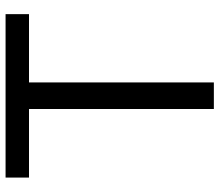

<svg xmlns="http://www.w3.org/2000/svg" viewBox="-68 -700 769 672"><g transform="rotate(-90 316.0 -364.5)"><path d="M363 -647V0H270V-647H30V-729H602V-647Z"/></g></svg>

Font: ColatingCofangSans
Style: Regular
Weight: 400
Foundry: GNU
Version: Version 412.227;June 27, 2022;FontCreator 11.0.0.2412 32-bit